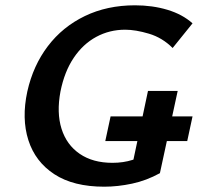

<svg xmlns="http://www.w3.org/2000/svg" viewBox="-20 -691 746 724"><path d="M373 13Q257 13 185 -34Q113 -81 87 -162.5Q61 -244 83 -346Q105 -444 160.5 -517Q216 -590 300 -630.5Q384 -671 489 -671Q555 -671 611.5 -654Q668 -637 706 -603L631 -510Q592 -549 541.5 -564Q491 -579 452 -579Q393 -579 343 -552Q293 -525 258 -473Q223 -421 208 -346Q193 -266 212 -205.5Q231 -145 280.5 -111Q330 -77 404 -77Q445 -77 479.5 -88Q514 -99 549 -120L473 -41L538 -348H650L583 -38Q532 -10 478 1.5Q424 13 373 13ZM377 -159 397 -252H706L686 -159Z"/></svg>

Font: Ysabeau Infant
Style: Bold Italic
Weight: 700
Italic angle: -12°
Designer: Christian Thalmann (Catharsis Fonts)
Version: Version 2.001;gftools[0.9.30]; featfreeze: ss01,ss02,lnum